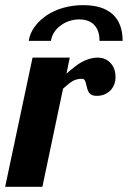

<svg xmlns="http://www.w3.org/2000/svg" viewBox="-58 -723 495 743"><path d="M122.6 -663.6Q150.9 -682.6 187.5 -692.9Q224.1 -703.1 264.2 -703.1Q338.9 -703.1 377.7 -668Q416.5 -632.8 416.5 -564.9H327.1Q327.1 -605 306.6 -626.5Q286.1 -647.9 248.5 -647.9Q228.5 -647.9 209.7 -641.6Q190.9 -635.3 175.8 -623.5Q160.6 -612.3 151.1 -597.2Q141.6 -582 139.2 -564.9H53.2Q57.6 -593.8 75.7 -618.9Q93.8 -644 122.6 -663.6ZM67.9 -500H211.9L199.2 -438Q233.4 -468.3 254.9 -481Q288.1 -500 319.8 -500Q352.1 -500 371.6 -477.1Q380.4 -466.8 384.8 -453.4Q389.2 -439.9 389.2 -424.8Q389.2 -411.1 384.8 -398.4Q380.4 -385.7 371.6 -375.5Q361.8 -364.7 347.9 -358.4Q334 -352.1 316.9 -352.1Q303.7 -352.1 295.9 -356.4Q288.1 -360.8 283.7 -369.1Q279.8 -377.4 278.3 -385.3Q273.9 -406.2 269.5 -413.1Q266.1 -418 258.8 -418Q237.8 -418 223.1 -409.2Q208.5 -400.4 186 -379.9L106 0H-38.1Z"/></svg>

Font: Pattaya
Style: Regular
Weight: 400
Designer: Pablo Impallari / Thai characters Designed by Thanarat Vachiruckul and Suppakit Chalermlarp
Foundry: Pablo Impallari
Version: Version 2.000